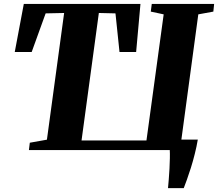

<svg xmlns="http://www.w3.org/2000/svg" viewBox="-20 -763 1108 976"><path d="M834 193.5Q835.5 176.5 837.8 150.2Q840 124 841.5 95.5Q843 67 843.5 41.5Q844 16 843 0H127L131.5 -37.5L218.5 -53L306 -697L212 -695L141 -498.5H55L101 -743H694L672 -498.5H587.5L567 -695L482.5 -697L394.5 -49H724.5L812 -690L746.5 -704L751.5 -743H1068.5L1064.5 -704L988 -690L902 -53.5H985.5Q979.5 -17.5 970.2 19.2Q961 56 950.5 89.5Q940 123 930.2 150Q920.5 177 914 193.5Z"/></svg>

Font: Merriweather 72pt Black
Style: Italic
Weight: 900
Italic angle: -7.8°
Version: Version 2.101